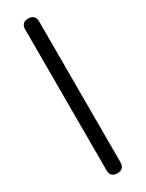

<svg xmlns="http://www.w3.org/2000/svg" viewBox="-234 -745 734 966"><g transform="rotate(-30 132.5 -262.5)"><path d="M132 187Q92 187 92 146V-671Q92 -712 132 -712Q173 -712 173 -671V146Q173 187 132 187Z"/></g></svg>

Font: Nunito
Style: Regular
Weight: 400
Designer: Vernon Adams
Foundry: Vernon Adams
Version: Version 3.602